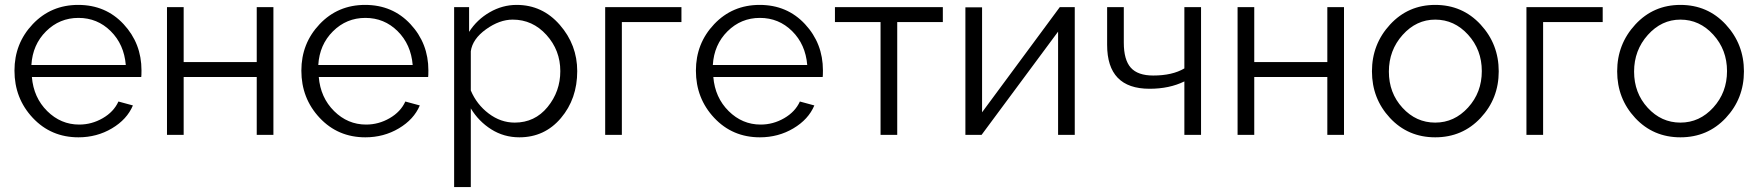

<svg xmlns="http://www.w3.org/2000/svg" viewBox="-20 -550 7171 783"><path d="M300 10Q188 10 113.5 -69.5Q39 -149 39 -262Q39 -373 113.5 -451.5Q188 -530 299 -530Q411 -530 484 -451.5Q557 -373 557 -263Q557 -241 556 -236H110Q117 -152 172.5 -97Q228 -42 303 -42Q354 -42 399 -68Q444 -94 463 -136L522 -120Q498 -63 436.5 -26.5Q375 10 300 10ZM108 -285H493Q486 -369 431.5 -423Q377 -477 300 -477Q223 -477 168 -422.5Q113 -368 108 -285Z M661 0V-521H729V-297H1027V-521H1095V0H1027V-236H729V0Z M1470 10Q1358 10 1283.5 -69.5Q1209 -149 1209 -262Q1209 -373 1283.5 -451.5Q1358 -530 1469 -530Q1581 -530 1654 -451.5Q1727 -373 1727 -263Q1727 -241 1726 -236H1280Q1287 -152 1342.5 -97Q1398 -42 1473 -42Q1524 -42 1569 -68Q1614 -94 1633 -136L1692 -120Q1668 -63 1606.5 -26.5Q1545 10 1470 10ZM1278 -285H1663Q1656 -369 1601.5 -423Q1547 -477 1470 -477Q1393 -477 1338 -422.5Q1283 -368 1278 -285Z M1900 -108V213H1832V-521H1893V-420Q1925 -470 1977 -500Q2029 -530 2087 -530Q2192 -530 2263 -448.5Q2334 -367 2334 -260Q2334 -147 2267.5 -68.5Q2201 10 2098 10Q2035 10 1983.5 -22.5Q1932 -55 1900 -108ZM2265 -260Q2265 -345 2208.5 -407.5Q2152 -470 2071 -470Q2017 -470 1962 -430.5Q1907 -391 1900 -341V-181Q1924 -124 1973 -87Q2022 -50 2079 -50Q2161 -50 2213 -113.5Q2265 -177 2265 -260Z M2448 0V-521H2759V-460H2516V0Z M3079 10Q2967 10 2892.5 -69.5Q2818 -149 2818 -262Q2818 -373 2892.5 -451.5Q2967 -530 3078 -530Q3190 -530 3263 -451.5Q3336 -373 3336 -263Q3336 -241 3335 -236H2889Q2896 -152 2951.5 -97Q3007 -42 3082 -42Q3133 -42 3178 -68Q3223 -94 3242 -136L3301 -120Q3277 -63 3215.5 -26.5Q3154 10 3079 10ZM2887 -285H3272Q3265 -369 3210.5 -423Q3156 -477 3079 -477Q3002 -477 2947 -422.5Q2892 -368 2887 -285Z M3571 0V-460H3385V-521H3825V-460H3639V0Z M3917 0V-520H3985V-92L4302 -521H4363V0H4295V-421L3983 0Z M4810 0V-218Q4749 -188 4668 -188Q4495 -188 4495 -367V-521H4563V-376Q4563 -306 4591.5 -274Q4620 -242 4683 -242Q4761 -242 4810 -271V-521H4878V0Z M5027 0V-521H5095V-297H5393V-521H5461V0H5393V-236H5095V0Z M5833 -530Q5944 -530 6018 -450Q6092 -370 6092 -259Q6092 -148 6018 -69Q5944 10 5833 10Q5722 10 5648.5 -69Q5575 -148 5575 -259Q5575 -370 5649 -450Q5723 -530 5833 -530ZM5833 -470Q5756 -470 5700 -407.5Q5644 -345 5644 -258Q5644 -171 5699.5 -110.5Q5755 -50 5833 -50Q5911 -50 5967 -111.5Q6023 -173 6023 -260Q6023 -347 5967 -408.5Q5911 -470 5833 -470Z M6205 0V-521H6516V-460H6273V0Z M6833 -530Q6944 -530 7018 -450Q7092 -370 7092 -259Q7092 -148 7018 -69Q6944 10 6833 10Q6722 10 6648.5 -69Q6575 -148 6575 -259Q6575 -370 6649 -450Q6723 -530 6833 -530ZM6833 -470Q6756 -470 6700 -407.5Q6644 -345 6644 -258Q6644 -171 6699.5 -110.5Q6755 -50 6833 -50Q6911 -50 6967 -111.5Q7023 -173 7023 -260Q7023 -347 6967 -408.5Q6911 -470 6833 -470Z"/></svg>

Font: Raleway-v4020
Style: Regular
Weight: 400
Designer: Matt McInerney, Pablo Impallari, Rodrigo Fuenzalida
Foundry: Matt McInerney, Pablo Impallari, Rodrigo Fuenzalida
Version: Version 4.020;PS 004.020;hotconv 1.0.88;makeotf.lib2.5.64775